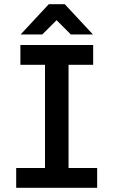

<svg xmlns="http://www.w3.org/2000/svg" viewBox="-20 -908 540 913"><path d="M423 -694V-600H306V-109H442V-15H57V-109H194V-600H77V-694ZM288 -888 422 -744H317L249 -812L181 -744H78L212 -888Z"/></svg>

Font: D2Coding
Style: Bold
Weight: 700
Monospace: yes
Designer: Yong-Rak Park; Jeong-Hwan Yoon; Sang-Min Lee;
Foundry: NHN Corporation
Version: Version 1.3.2; Build 20180524